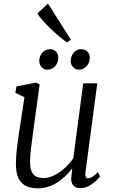

<svg xmlns="http://www.w3.org/2000/svg" viewBox="-20 -1014 616 1044"><path d="M186 10Q150 10 123.2 -2Q96.5 -14 81.5 -42.8Q66.5 -71.5 66.5 -122.5Q66.5 -140 67.8 -160.8Q69 -181.5 71.8 -204.8Q74.5 -228 77.5 -251.2Q80.5 -274.5 84 -295.5L113 -485.5L63.5 -509.5L69.5 -544L176.5 -565L195.5 -555L159.5 -291.5Q157 -270.5 154.2 -250.2Q151.5 -230 149 -211Q146.5 -192 145 -173Q143.5 -154 143.5 -135.5Q143.5 -98.5 152.8 -79.2Q162 -60 178.8 -53Q195.5 -46 218 -46Q246.5 -46 276.8 -61.8Q307 -77.5 333.8 -102Q360.5 -126.5 378.5 -153L432.5 -561H509L445 -80Q442.5 -61.5 446.5 -52.8Q450.5 -44 458 -44Q468 -44 481 -52Q494 -60 512 -77.5L524 -55Q520 -48.5 504.5 -33Q489 -17.5 466 -4.2Q443 9 415.5 9Q388.5 9 376 -9Q363.5 -27 368.5 -57Q368.5 -58.5 369 -62.8Q369.5 -67 370.2 -72.8Q371 -78.5 371.5 -84.5Q372 -90.5 372.5 -95.5L371.5 -96.5Q356 -77 336.5 -57.8Q317 -38.5 293.5 -23.2Q270 -8 243 1Q216 10 186 10ZM237 -635Q219 -635 206 -649.2Q193 -663.5 193.5 -684Q194.5 -710.5 211.2 -728.5Q228 -746.5 250.5 -746.5Q272.5 -746.5 285 -733Q297.5 -719.5 297 -699.5Q296.5 -672 279.2 -653.5Q262 -635 237 -635ZM408 -635Q390 -635 377 -649.2Q364 -663.5 364.5 -684Q365.5 -710.5 381.8 -728.5Q398 -746.5 421 -746.5Q443 -746.5 455.8 -733Q468.5 -719.5 468 -699.5Q467.5 -672 450.2 -653.5Q433 -635 408 -635ZM344.5 -783Q328.5 -794 305 -813.5Q281.5 -833 257 -856.2Q232.5 -879.5 212.5 -902Q192.5 -924.5 183.5 -941.5L241 -994.5L365.5 -798Z"/></svg>

Font: Merriweather 20pt Light
Style: Italic
Weight: 300
Italic angle: -7.8°
Version: Version 2.101